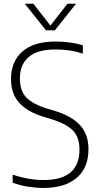

<svg xmlns="http://www.w3.org/2000/svg" viewBox="-20 -964 515 994"><path d="M203 9Q167 9 125.5 2.5Q84 -4 45.5 -18V-60Q88 -45.5 128.2 -38.8Q168.5 -32 205.5 -32Q391.5 -32 391.5 -189Q391.5 -255 356 -290Q320.5 -325 239 -349.5L208.5 -358.5Q123.5 -384 80.2 -431Q37 -478 37 -555Q37 -645.5 95.8 -697.2Q154.5 -749 269 -749Q304 -749 341.5 -744Q379 -739 409 -729V-686.5Q373.5 -698 338.8 -703Q304 -708 268 -708Q174.5 -708 128.8 -669Q83 -630 83 -558Q83 -494 116.2 -459.2Q149.5 -424.5 228 -400.5L259 -391.5Q349 -364.5 393.5 -317Q438 -269.5 438 -191.5Q438 -95 377 -43Q316 9 203 9ZM218 -807 108.5 -944.5H153L241 -831.5L329 -944.5H373.5L264 -807Z"/></svg>

Font: Encode Sans SmCnd XLt
Style: Regular
Weight: 200
Width: 4
Designer: Multiple Designers
Foundry: Impallari Type
Version: Version 3.002; ttfautohint (v1.8.3) -l 8 -r 50 -G 200 -x 14 